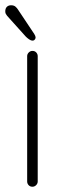

<svg xmlns="http://www.w3.org/2000/svg" viewBox="-20 -708 246 728"><path d="M123 -495V-20Q123 -12 117 -6Q111 0 103 0Q94 0 88.5 -6Q83 -12 83 -20V-495Q83 -503 89 -509Q95 -515 103 -515Q112 -515 117.5 -509Q123 -503 123 -495ZM104 -554Q97 -554 90 -559Q83 -564 78 -569L7 -648Q4 -652 2 -655.5Q0 -659 0 -665Q0 -676 6 -682Q12 -688 22 -688Q33 -688 39 -682.5Q45 -677 48 -672L110 -579Q115 -571 115 -566Q115 -562 112 -558Q109 -554 104 -554Z"/></svg>

Font: Quicksand Variable Light
Style: Regular
Weight: 300
Designer: Andrew Paglinawan
Foundry: Andrew Paglinawan
Version: Version 3.004